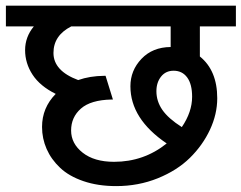

<svg xmlns="http://www.w3.org/2000/svg" viewBox="-35 -646 835 664"><path d="M366.7 -2.4Q303.7 -2.4 253.7 -19.5Q203.6 -36.6 172.9 -65.7Q142.1 -94.7 126.2 -130.9Q110.4 -167 110.4 -207Q110.4 -273.4 157.7 -321.3Q103.5 -348.1 77.6 -387.7Q51.8 -427.2 51.8 -472.7Q51.8 -518.1 82 -554.7H-14.6V-626.5H780.8V-554.7H656.2V-450.7Q716.3 -402.3 716.3 -306.2Q716.3 -251.5 691.2 -197.5Q666 -143.6 621.8 -100.1Q577.6 -56.6 510.7 -29.5Q443.8 -2.4 366.7 -2.4ZM359.4 -86.4Q462.4 -86.4 541.5 -149.9Q416 -234.9 416 -347.7Q416 -402.3 454.3 -442.6Q492.7 -482.9 555.2 -483.4V-554.7H211.4Q149.9 -523.4 149.9 -462.9Q149.9 -400.9 235.4 -369.1Q275.4 -383.3 325.2 -383.8H330.1L355.5 -301.8H350.6Q278.8 -300.3 244.9 -270.5Q210.9 -240.7 210.9 -194.8Q210.9 -149.4 251 -117.9Q291 -86.4 359.4 -86.4ZM505.9 -330.6Q505.9 -295.9 526.4 -266.1Q546.9 -236.3 593.8 -206.5Q629.4 -258.8 629.4 -311.5Q629.4 -355 612.3 -378.2Q595.2 -401.4 565.4 -401.4Q538.1 -401.4 522 -381.1Q505.9 -360.8 505.9 -330.6Z"/></svg>

Font: Khula Semibold
Style: Regular
Weight: 600
Designer: Erin McLaughlin, Steve Matteson
Version: Version 1.000;PS 1.0;hotconv 1.0.72;makeotf.lib2.5.5900